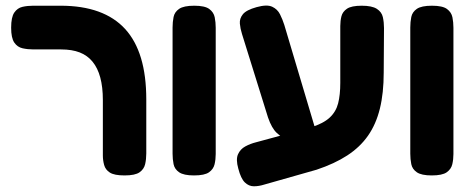

<svg xmlns="http://www.w3.org/2000/svg" viewBox="-20 -605 1655 672"><path d="M416 9Q380 9 364.5 -1Q349 -11 344.5 -27.5Q340 -44 340 -61V-255Q340 -300 331 -333.5Q322 -367 304 -389Q286 -411 259 -421.5Q232 -432 194 -432H97Q77 -432 59 -436Q41 -440 30 -456Q19 -472 19 -508Q19 -545 30 -561Q41 -577 58.5 -581Q76 -585 96 -585H192Q268 -585 324.5 -564.5Q381 -544 418 -503.5Q455 -463 473.5 -401.5Q492 -340 492 -257V-68Q492 -48 488 -30.5Q484 -13 468.5 -2Q453 9 416 9Z M659 9Q623 9 607 -2Q591 -13 587.5 -30.5Q584 -48 584 -67V-509Q584 -528 587.5 -545.5Q591 -563 607 -574Q623 -585 660 -585Q697 -585 712.5 -573.5Q728 -562 731.5 -544.5Q735 -527 735 -508V-66Q735 -47 731 -30Q727 -13 711.5 -2Q696 9 659 9Z M905 41Q886 47 868.5 47Q851 47 837 33.5Q823 20 814 -15Q805 -47 813 -65Q821 -83 838.5 -92.5Q856 -102 876 -107L1068 -159Q1112 -173 1134 -193.5Q1156 -214 1163.5 -243.5Q1171 -273 1171 -315V-514Q1171 -532 1175 -548Q1179 -564 1194.5 -574.5Q1210 -585 1246 -585Q1282 -585 1299 -574Q1316 -563 1320 -545Q1324 -527 1324 -507L1323 -351Q1323 -279 1309.5 -224.5Q1296 -170 1268 -130Q1240 -90 1195.5 -61Q1151 -32 1088 -11ZM989 -114Q967 -123 949 -139.5Q931 -156 918 -194L827 -486Q821 -505 819.5 -522.5Q818 -540 830 -555Q842 -570 878 -580Q914 -590 932.5 -581.5Q951 -573 960 -555Q969 -537 975 -518L1087 -142Z M1491 9Q1455 9 1439 -2Q1423 -13 1419.5 -30.5Q1416 -48 1416 -67V-509Q1416 -528 1419.5 -545.5Q1423 -563 1439 -574Q1455 -585 1492 -585Q1529 -585 1544.5 -573.5Q1560 -562 1563.5 -544.5Q1567 -527 1567 -508V-66Q1567 -47 1563 -30Q1559 -13 1543.5 -2Q1528 9 1491 9Z"/></svg>

Font: Fredoka Light SemiBold
Style: Regular
Weight: 600
Version: Version 2.001